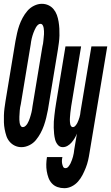

<svg xmlns="http://www.w3.org/2000/svg" viewBox="-42 -763 582 1006"><path d="M70 8Q52 8 36 0.5Q20 -7 8.5 -20.5Q-3 -34 -8.5 -50.5Q-14 -67 -17.5 -85.5Q-21 -104 -21.5 -122Q-22 -140 -21.5 -158.5Q-21 -177 -18.5 -196Q-16 -215 -13 -234L39 -548Q43 -569 47.5 -589.5Q52 -610 59 -630Q66 -650 76.5 -669.5Q87 -689 101.5 -706Q116 -723 136.5 -733Q157 -743 177 -743Q196 -743 212 -735.5Q228 -728 239 -714.5Q250 -701 256 -684.5Q262 -668 265 -649.5Q268 -631 269 -613Q270 -595 269.5 -576.5Q269 -558 266.5 -539Q264 -520 261 -501L209 -187Q205 -166 200 -145.5Q195 -125 188 -105Q181 -85 170.5 -65.5Q160 -46 146 -29Q132 -12 111.5 -2Q91 8 71 8ZM78 -97Q85 -97 91.5 -103Q98 -109 102 -116Q106 -123 109 -130Q112 -137 114.5 -144.5Q117 -152 119 -159.5Q121 -167 123 -174.5Q125 -182 126 -189.5Q127 -197 128 -204L180 -518Q182 -526 183.5 -534.5Q185 -543 185.5 -551Q186 -559 187 -567Q188 -575 188.5 -583.5Q189 -592 188.5 -600Q188 -608 187 -615.5Q186 -623 182 -630.5Q178 -638 170 -638Q162 -638 156 -632Q150 -626 146 -619Q142 -612 139 -605Q136 -598 133 -590.5Q130 -583 128 -575.5Q126 -568 124 -560.5Q122 -553 121 -545.5Q120 -538 119 -531L67 -217Q65 -209 63.5 -200.5Q62 -192 61.5 -184Q61 -176 60.5 -168Q60 -160 59.5 -151.5Q59 -143 59.5 -135Q60 -127 61 -119.5Q62 -112 66 -104.5Q70 -97 78 -97ZM295 223Q276 223 259 217Q242 211 230 198Q218 185 212 168.5Q206 152 203 134Q200 116 200.5 97.5Q201 79 204 60H285Q283 68 282.5 77Q282 86 283.5 94Q285 102 288.5 110Q292 118 301 118Q310 118 316.5 110Q323 102 327.5 93Q332 84 335 75Q338 66 340.5 57.5Q343 49 344.5 39.5Q346 30 347 21L361 -63Q356 -50 349 -38.5Q342 -27 333 -16.5Q324 -6 312 1Q300 8 287 8Q271 8 261 -4Q251 -16 247 -31Q243 -46 241.5 -62Q240 -78 239.5 -94Q239 -110 240 -126Q241 -142 243 -158Q245 -174 247 -190.5Q249 -207 252 -223L301 -520H383L331 -206Q330 -200 329.5 -194.5Q329 -189 328 -183Q327 -177 326.5 -171Q326 -165 325.5 -159Q325 -153 324.5 -147Q324 -141 324 -135.5Q324 -130 324.5 -124Q325 -118 326 -112.5Q327 -107 330.5 -102Q334 -97 339 -97Q347 -97 353 -104Q359 -111 363 -118.5Q367 -126 369.5 -133.5Q372 -141 374.5 -148.5Q377 -156 378 -163.5Q379 -171 380 -179L437 -520H520L427 38Q424 58 419.5 77.5Q415 97 407.5 116Q400 135 390.5 153.5Q381 172 367 188Q353 204 334 213.5Q315 223 295 223Z"/></svg>

Font: Iosevka Curly Extrabold
Style: Italic
Weight: 800
Italic angle: -9°
Monospace: yes
Designer: Belleve Invis
Foundry: Belleve Invis
Version: Version 22.1.2; ttfautohint (v1.8.4)